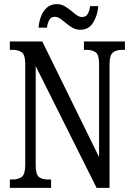

<svg xmlns="http://www.w3.org/2000/svg" viewBox="-20 -916 648 936"><path d="M28 0V-41H40Q69 -41 86 -53.5Q103 -66 103 -113V-605Q103 -649 86 -661Q69 -673 43 -673H28V-714H186L463 -150V-605Q463 -649 446.5 -661Q430 -673 403 -673H389V-714H589V-673H574Q547 -673 530.5 -660Q514 -647 514 -601V0H451L154 -594V-113Q154 -66 169.5 -53.5Q185 -41 213 -41H229V0ZM372 -771Q351 -771 334 -780.5Q317 -790 302.5 -802.5Q288 -815 274.5 -824.5Q261 -834 247 -834Q228 -834 219.5 -817.5Q211 -801 209 -781H168Q170 -810 180 -836.5Q190 -863 209.5 -879.5Q229 -896 257 -896Q277 -896 294 -886.5Q311 -877 325.5 -864.5Q340 -852 353.5 -842.5Q367 -833 380 -833Q400 -833 408.5 -849.5Q417 -866 419 -886H459Q456 -842 434.5 -806.5Q413 -771 372 -771Z"/></svg>

Font: Noto Serif Lao ExtraCondensed
Style: Regular
Weight: 400
Width: 2
Designer: Monotype Design Team
Foundry: Monotype Imaging Inc.
Version: Version 2.003; ttfautohint (v1.8.4.7-5d5b)